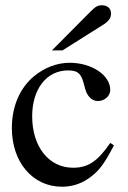

<svg xmlns="http://www.w3.org/2000/svg" viewBox="-20 -698 484 728"><path d="M398 -156C350 -86 314 -62 257 -62C165 -62 102 -142 102 -257C102 -361 157 -431 238 -431C274 -431 287 -420 297 -383L303 -361C311 -332 329 -315 351 -315C377 -315 398 -334 398 -357C398 -413 328 -460 244 -460C197 -460 149 -442 109 -409C55 -364 25 -295 25 -212C25 -83 104 10 215 10C258 10 296 -4 330 -32C360 -56 380 -85 412 -147ZM177 -507H217L371 -604C392 -617 401 -630 401 -646C401 -666 388 -678 366 -678C351 -678 342 -673 324 -655Z"/></svg>

Font: XITS Math
Style: Regular
Weight: 400
Designer: MicroPress Inc., with final additions and corrections provided by Coen Hoffman, Elsevier (retired)
Version: Version 1.302